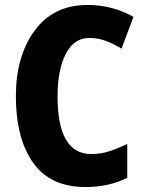

<svg xmlns="http://www.w3.org/2000/svg" viewBox="-20 -744 584 774"><path d="M340 -591Q375 -591 407 -579Q439 -567 470 -548L518 -676Q433 -724 333 -724Q195 -724 119.5 -620.5Q44 -517 44 -356Q44 -186 113.5 -88Q183 10 325 10Q418 10 493 -27V-164Q457 -146 421.5 -134.5Q386 -123 348 -123Q212 -123 212 -355Q212 -462 245 -526.5Q278 -591 340 -591Z"/></svg>

Font: Noto Sans Display SemiCondensed Extra
Style: Regular
Weight: 800
Width: 4
Designer: Monotype Design Team
Foundry: Monotype Imaging Inc.
Version: Version 1.900